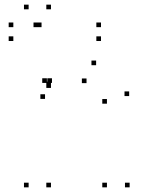

<svg xmlns="http://www.w3.org/2000/svg" viewBox="-20 -795 660 825"><path d="M144 -678.3V-698.3H124V-678.3ZM37.3 -678.3V-698.3H17.3V-678.3ZM37.3 -618.8V-638.8H17.3V-618.8ZM414 -618.8V-638.8H394V-618.8ZM414 -678.3V-698.3H394V-678.3ZM158.5 -678.3V-698.3H138.5V-678.3ZM199 -424.2V-444.2H179V-424.2ZM199 -755V-775H179V-755ZM103 -755V-775H83V-755ZM103 10V-10H83V10ZM199 10V-10H179V10ZM199 -417.2V-437.2H179V-417.2ZM535 -382.2V-402.2H515V-382.2ZM393 -514.8V-534.8H373V-514.8ZM203.3 -438.7V-458.7H183.3V-438.7ZM181.5 -438.7V-458.7H161.5V-438.7ZM173.5 -370V-390H153.5V-370ZM351.8 -437.8V-457.8H331.8V-437.8ZM439.5 -349.5V-369.5H419.5V-349.5ZM439.5 10V-10H419.5V10ZM537 10V-10H517V10Z"/></svg>

Font: Monaspace Argon Dots Var
Style: Regular
Weight: 400
Designer: Riley Cran and the Lettermatic Team
Version: Version 1.100 (Monaspace Argon Dots)